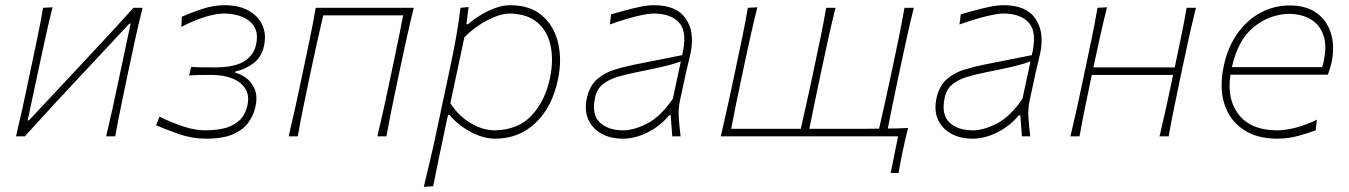

<svg xmlns="http://www.w3.org/2000/svg" viewBox="-20 -524 5186 738"><path d="M41.5 0Q55 -56.5 66.5 -108.8Q78 -161 90.5 -221L101 -270.5Q114 -332 125 -385Q136 -438 145.5 -494L182 -496Q168 -439.5 156 -385.8Q144 -332 131 -270.5L86.5 -61.5H91.5L271 -253.5Q326 -312.5 382.5 -373.2Q439 -434 493 -494H528Q514 -438 502.2 -385Q490.5 -332 477.5 -270.5L467 -221Q454.5 -161 443.8 -108.8Q433 -56.5 423 0H388Q401.5 -56.5 413 -108.8Q424.5 -161 437 -221L482 -433H477L300.5 -244Q244.5 -184.5 187.5 -122.8Q130.5 -61 75.5 0Z M771.5 9Q718 9 666.8 -9Q615.5 -27 580 -42.5L593 -75.5Q637 -54 682.8 -38.5Q728.5 -23 771 -23Q829 -23.5 862.2 -37.5Q895.5 -51.5 911 -73.2Q926.5 -95 931 -118.5Q939.5 -158 922.5 -184Q905.5 -210 871.5 -223Q837.5 -236 794 -236Q767 -236 747.2 -235.8Q727.5 -235.5 707 -234L714.5 -267Q734 -265.5 755.2 -265.2Q776.5 -265 806 -265Q882.5 -265 919.5 -289Q956.5 -313 964.5 -354Q973 -394 958.2 -419.8Q943.5 -445.5 912.8 -458.5Q882 -471.5 842 -472Q810.5 -472 767.5 -458.8Q724.5 -445.5 677 -420.5L679 -459.5Q710.5 -474 755.2 -489Q800 -504 843.5 -504Q897.5 -504 934.5 -483.8Q971.5 -463.5 987.8 -428.8Q1004 -394 995.5 -351Q986.5 -305 954.2 -280.8Q922 -256.5 885 -249.5L884 -244.5Q902.5 -240.5 924 -225.8Q945.5 -211 958.2 -183.2Q971 -155.5 961.5 -112Q955.5 -83.5 936.5 -55.5Q917.5 -27.5 878.5 -9.2Q839.5 9 771.5 9Z M1089.5 0Q1103 -56.5 1114.5 -108.8Q1126 -161 1138.5 -221L1149 -270.5Q1162 -332 1173 -385Q1184 -438 1193.5 -494H1570.5Q1556.5 -438 1544.8 -385Q1533 -332 1520 -270.5L1509.5 -221Q1497 -161 1486.2 -108.8Q1475.5 -56.5 1465.5 0H1430.5Q1444 -56.5 1455.5 -108.8Q1467 -161 1479.5 -221L1490 -270.5Q1501.5 -325.5 1511 -371Q1520.5 -416.5 1529.5 -465H1222.5Q1211 -416.5 1200.8 -371Q1190.5 -325.5 1179 -270.5L1168.5 -221Q1156 -161 1145.2 -108.8Q1134.5 -56.5 1124.5 0Z M1609 194Q1622.5 137.5 1635 84.5Q1647.5 31.5 1660 -28.5L1711.5 -271Q1723 -324.5 1733.2 -381.5Q1743.5 -438.5 1750 -494L1781 -497L1773 -431H1779Q1797.5 -447.5 1824.8 -464.5Q1852 -481.5 1882.5 -492.8Q1913 -504 1941 -504Q2017.5 -504 2063.5 -464.2Q2109.5 -424.5 2125 -359.8Q2140.5 -295 2125 -220Q2102.5 -112 2038.5 -51.5Q1974.5 9 1883 9Q1838 9 1789.2 -17Q1740.5 -43 1708 -82H1702L1690.5 -28.5Q1678 31 1667 83.2Q1656 135.5 1645 192ZM1883 -23Q1974 -25.5 2025 -81.8Q2076 -138 2094 -224Q2108 -292 2096.5 -347.8Q2085 -403.5 2046.2 -437Q2007.5 -470.5 1940 -472Q1902 -471.5 1853.8 -446.5Q1805.5 -421.5 1765 -381L1711 -127Q1743.5 -77.5 1789.8 -50.2Q1836 -23 1883 -23Z M2375 9Q2325.5 9 2290.5 -11Q2255.5 -31 2240.5 -66.5Q2225.5 -102 2236 -148Q2246.5 -194.5 2274.8 -219.2Q2303 -244 2341.5 -256Q2380 -268 2421 -276L2602 -312Q2623 -398.5 2591.8 -435.2Q2560.5 -472 2492 -472Q2471 -472 2427.2 -461.5Q2383.5 -451 2324 -430L2329 -469Q2352.5 -475.5 2382 -483.8Q2411.5 -492 2441 -498Q2470.5 -504 2494 -504Q2581 -504 2616.2 -452Q2651.5 -400 2634 -318Q2629.5 -297 2623 -271Q2616.5 -245 2609.5 -211L2593.5 -137Q2587 -107 2589 -73.5Q2591 -40 2596 0H2564L2558 -81H2552Q2518.5 -40 2470 -15.5Q2421.5 9 2375 9ZM2376 -23Q2416 -23 2467 -48.8Q2518 -74.5 2566 -144L2597 -288Q2586.5 -284 2569.5 -278.8Q2552.5 -273.5 2518.8 -265.8Q2485 -258 2425 -246Q2387 -238.5 2353.5 -228.5Q2320 -218.5 2297 -200Q2274 -181.5 2267 -148Q2253.5 -83.5 2285.5 -53.2Q2317.5 -23 2376 -23Z M3403.5 141 3432 0H2750.5Q2763.5 -56.5 2775.2 -108.8Q2787 -161 2799.5 -221L2810 -271Q2823 -332 2834 -385Q2845 -438 2854.5 -494L2891 -496Q2877 -439.5 2865 -385.8Q2853 -332 2840 -271L2829.5 -221Q2818 -167.5 2808.8 -122.2Q2799.5 -77 2790.5 -29H3058Q3069 -77 3079 -122.2Q3089 -167.5 3100.5 -221L3111 -270.5Q3124 -332 3135 -385Q3146 -438 3155.5 -494H3191.5Q3177.5 -438 3165.8 -385Q3154 -332 3141 -270.5L3130.5 -221Q3119 -167 3109.8 -122Q3100.5 -77 3091 -29H3254.5Q3279.5 -29 3305.8 -29Q3332 -29 3359 -29.5Q3370 -77.5 3380 -122.5Q3390 -167.5 3401.5 -221L3412 -270.5Q3425 -332 3436 -385Q3447 -438 3456.5 -494H3492.5Q3478.5 -438 3466.8 -385Q3455 -332 3442 -270.5L3431.5 -221Q3420 -167.5 3411 -122.5Q3402 -77.5 3392.5 -30Q3412 -30 3431.5 -30.5Q3451 -31 3470.5 -32Q3464 -8 3459.2 13.8Q3454.5 35.5 3449.5 58.5Q3445 80 3441.2 100Q3437.5 120 3433.5 141Z M3719 9Q3669.5 9 3634.5 -11Q3599.5 -31 3584.5 -66.5Q3569.5 -102 3580 -148Q3590.5 -194.5 3618.8 -219.2Q3647 -244 3685.5 -256Q3724 -268 3765 -276L3946 -312Q3967 -398.5 3935.8 -435.2Q3904.5 -472 3836 -472Q3815 -472 3771.2 -461.5Q3727.5 -451 3668 -430L3673 -469Q3696.5 -475.5 3726 -483.8Q3755.5 -492 3785 -498Q3814.5 -504 3838 -504Q3925 -504 3960.2 -452Q3995.5 -400 3978 -318Q3973.5 -297 3967 -271Q3960.5 -245 3953.5 -211L3937.5 -137Q3931 -107 3933 -73.5Q3935 -40 3940 0H3908L3902 -81H3896Q3862.5 -40 3814 -15.5Q3765.5 9 3719 9ZM3720 -23Q3760 -23 3811 -48.8Q3862 -74.5 3910 -144L3941 -288Q3930.5 -284 3913.5 -278.8Q3896.5 -273.5 3862.8 -265.8Q3829 -258 3769 -246Q3731 -238.5 3697.5 -228.5Q3664 -218.5 3641 -200Q3618 -181.5 3611 -148Q3597.5 -83.5 3629.5 -53.2Q3661.5 -23 3720 -23Z M4094.5 0Q4108 -56.5 4119.5 -108.8Q4131 -161 4143.5 -221L4154 -270.5Q4167 -332 4178 -385Q4189 -438 4198.5 -494L4235 -496Q4221 -439.5 4209 -385.8Q4197 -332 4184 -270.5L4183 -265H4495.5L4496.5 -270.5Q4509.5 -332 4520.5 -385Q4531.5 -438 4541 -494H4577Q4563 -438 4551.2 -385Q4539.5 -332 4526.5 -270.5L4516 -221Q4503.5 -161 4492.8 -108.8Q4482 -56.5 4472 0H4437Q4450.5 -56.5 4462 -108.8Q4473.5 -161 4486 -221L4489 -236H4176.5L4173.5 -221Q4161 -161 4150.2 -108.8Q4139.5 -56.5 4129.5 0Z M4889 9Q4810.5 9 4758.2 -26.5Q4706 -62 4686 -125Q4666 -188 4684 -271Q4699 -342 4735.5 -394Q4772 -446 4824 -474.5Q4876 -503 4937 -503Q5002 -503 5042 -473.2Q5082 -443.5 5096.2 -394.5Q5110.5 -345.5 5099 -288Q5097 -277 5092.5 -262.2Q5088 -247.5 5084 -237H4709.5Q4695 -141 4742.5 -82Q4790 -23 4889 -23Q4921.5 -23 4961.5 -33.5Q5001.5 -44 5042 -64L5037 -23Q5008.5 -12.5 4970.5 -1.8Q4932.5 9 4889 9ZM4935 -471Q4860 -469 4799.5 -420.5Q4739 -372 4715 -266H5062Q5066.5 -279.5 5069 -293Q5085.5 -374 5049.8 -421.5Q5014 -469 4935 -471Z"/></svg>

Font: Commissioner Flair Thin
Style: Italic
Weight: 100
Italic angle: -12°
Designer: Kostas Bartsokas
Foundry: Kostas Bartsokas
Version: Version 1.000; ttfautohint (v1.8.3)